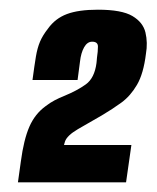

<svg xmlns="http://www.w3.org/2000/svg" viewBox="-20 -613 323 396"><path d="M17 -237 23 -280Q29 -325 40.5 -351.5Q52 -378 74 -394Q83 -401 92.5 -406Q102 -411 112 -415Q139 -426 157 -439Q175 -452 179 -483Q179 -485 179.5 -488Q180 -491 180 -494Q182 -507 182 -517Q182 -527 170 -527Q160 -527 153.5 -515.5Q147 -504 145 -486L140 -448H47Q51 -478 54 -496Q57 -514 62.5 -527Q68 -540 79 -554Q94 -575 118 -584Q142 -593 182 -593Q231 -593 253 -580Q275 -567 280 -546Q285 -525 281 -502Q276 -461 262.5 -438Q249 -415 230.5 -401.5Q212 -388 190 -375Q168 -362 153.5 -354Q139 -346 130.5 -340Q122 -334 117 -327Q115 -324 114 -321Q113 -318 112 -314H251L240 -237Z"/></svg>

Font: Alumni Sans Black
Style: Italic
Weight: 900
Italic angle: -8°
Version: Version 1.016